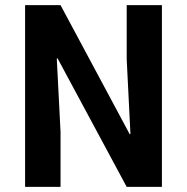

<svg xmlns="http://www.w3.org/2000/svg" viewBox="-20 -731 732 751"><path d="M613.3 -710.9V0H475.6L205.1 -502.9L202.1 -502L216.8 -215.3V0H78.1V-710.9H216.8L487.3 -206.1L490.2 -207L475.6 -499V-710.9Z"/></svg>

Font: Ufes Sans
Style: Bold
Weight: 700
Designer: Ricardo Esteves & Filipe Motta
Foundry: ProDesignUfes - Ricardo Esteves, Filipe Motta (This is a derivative work, based on Roboto family, by Christian Robertson
Version: Version 2.0